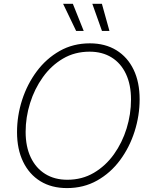

<svg xmlns="http://www.w3.org/2000/svg" viewBox="-20 -961 777 991"><path d="M325.7 9.8Q246.1 9.8 188.5 -25.6Q130.9 -61 99.4 -126Q67.9 -190.9 67.9 -278.8Q67.9 -363.8 94.2 -445.3Q120.6 -526.9 169.7 -592.8Q218.8 -658.7 288.1 -698Q357.4 -737.3 443.8 -737.3Q522.9 -737.3 580.8 -701.7Q638.7 -666 669.7 -601.3Q700.7 -536.6 700.7 -448.7Q700.7 -364.3 674.6 -282.2Q648.4 -200.2 599.6 -134.3Q550.8 -68.4 481.4 -29.3Q412.1 9.8 325.7 9.8ZM327.6 -33.2Q403.8 -33.2 464.6 -69.1Q525.4 -105 568.1 -164.8Q610.8 -224.6 633.5 -298.1Q656.2 -371.6 656.2 -447.3Q656.2 -523.9 630.1 -579.3Q604 -634.8 555.9 -664.6Q507.8 -694.3 442.4 -694.3Q365.7 -694.3 304.9 -658.4Q244.1 -622.6 201.2 -562.5Q158.2 -502.4 135.3 -429Q112.3 -355.5 112.3 -280.3Q112.3 -204.1 138.7 -148.7Q165 -93.3 213.4 -63.2Q261.7 -33.2 327.6 -33.2ZM506.3 -801.3 456.5 -941.4H505.9L544.9 -801.3ZM373 -801.3 305.7 -941.4H356L412.1 -801.3Z"/></svg>

Font: Inter 20pt ExtraLight
Style: Italic
Weight: 250
Italic angle: -9.3988°
Version: Version 4.001;git-66647c0bb